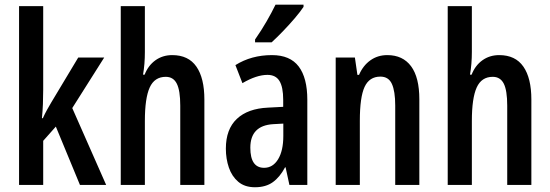

<svg xmlns="http://www.w3.org/2000/svg" viewBox="-20 -786 2338 816"><path d="M163.6 -759.8V-404.8Q163.6 -373.5 162.4 -343.5Q161.1 -313.5 158.2 -283.7H162.1Q170.4 -302.2 179.9 -319.3Q189.5 -336.4 198.2 -351.1L312.5 -541.5H422.9L287.1 -326.7L431.2 0H319.8L217.3 -248L163.6 -187.5V0H61V-759.8Z M595.7 -759.8V-564.9Q595.7 -539.6 593.8 -515.4Q591.8 -491.2 587.9 -468.8H594.7Q609.9 -507.8 640.6 -529.8Q671.4 -551.8 711.9 -551.8Q780.8 -551.8 814.7 -502.9Q848.6 -454.1 848.6 -362.8V0H746.1V-336.9Q746.1 -401.4 731.4 -430.4Q716.8 -459.5 684.6 -459.5Q636.7 -459.5 616.2 -414.1Q595.7 -368.7 595.7 -272V0H493.2V-759.8Z M1135.7 -551.8Q1212.9 -551.8 1249.5 -503.4Q1286.1 -455.1 1286.1 -361.8V0H1210L1193.8 -74.7H1191.4Q1169.4 -33.2 1139.4 -11.7Q1109.4 9.8 1063.5 9.8Q1020 9.8 992.7 -13.4Q965.3 -36.6 952.6 -74Q939.9 -111.3 939.9 -154.3Q939.9 -236.8 986.6 -280.8Q1033.2 -324.7 1119.1 -328.6L1183.6 -332V-361.3Q1183.6 -416 1167.7 -441.9Q1151.9 -467.8 1116.7 -467.8Q1070.3 -467.8 1010.3 -432.6L980.5 -509.3Q1048.3 -551.8 1135.7 -551.8ZM1184.1 -260.7 1141.1 -258.3Q1043.9 -252.4 1043.9 -158.2Q1043.9 -72.8 1102.5 -72.8Q1139.6 -72.8 1161.9 -109.1Q1184.1 -145.5 1184.1 -208.5ZM1270 -766.1V-756.8Q1256.8 -736.8 1233.2 -709Q1209.5 -681.2 1182.9 -653.6Q1156.2 -626 1134.3 -606H1064V-618.2Q1091.8 -658.2 1113 -695.1Q1134.3 -731.9 1150.9 -766.1Z M1626 -551.8Q1691.9 -551.8 1727.1 -504.4Q1762.2 -457 1762.2 -363.8V0H1659.7V-337.4Q1659.7 -398.4 1645.5 -429.4Q1631.3 -460.4 1596.7 -460.4Q1549.8 -460.4 1529.5 -416.7Q1509.3 -373 1509.3 -272.9V0H1406.7V-541.5H1488.3L1499 -467.8H1505.9Q1522.9 -507.3 1554 -529.5Q1585 -551.8 1626 -551.8Z M1985.4 -759.8V-564.9Q1985.4 -539.6 1983.4 -515.4Q1981.4 -491.2 1977.5 -468.8H1984.4Q1999.5 -507.8 2030.3 -529.8Q2061 -551.8 2101.6 -551.8Q2170.4 -551.8 2204.3 -502.9Q2238.3 -454.1 2238.3 -362.8V0H2135.7V-336.9Q2135.7 -401.4 2121.1 -430.4Q2106.4 -459.5 2074.2 -459.5Q2026.4 -459.5 2005.9 -414.1Q1985.4 -368.7 1985.4 -272V0H1882.8V-759.8Z"/></svg>

Font: Open Sans Condensed SemiBold
Style: Regular
Weight: 600
Width: 3
Designer: Monotype Design Team
Foundry: Monotype Imaging Inc.
Version: Version 3.000; ttfautohint (v1.8.4)